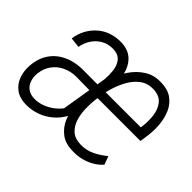

<svg xmlns="http://www.w3.org/2000/svg" viewBox="-119 -737 945 945"><g transform="rotate(45 354.0 -264.5)"><path d="M281.7 -88.4 325.2 -353Q327.6 -381.8 324.2 -412.6Q320.8 -443.4 304 -464.8Q287.1 -486.3 251 -487.8Q215.8 -488.8 189 -473.6Q162.1 -458.5 144.8 -432.9Q127.4 -407.2 121.6 -374L68.8 -379.9Q73.7 -416.5 89.8 -445.8Q106 -475.1 130.4 -496.6Q154.8 -518.1 186.5 -528.8Q218.3 -539.6 255.4 -539.1Q306.6 -537.1 335.2 -508.8Q363.8 -480.5 373.3 -438Q382.8 -395.5 377.9 -350.6L336.9 -105.5ZM335.4 -309.6 326.7 -261.2 216.8 -262.7Q179.2 -262.2 147.5 -247.1Q115.7 -231.9 95.5 -203.9Q75.2 -175.8 71.3 -137.7Q68.8 -110.4 76.7 -88.1Q84.5 -65.9 103 -53Q121.6 -40 150.9 -40Q172.4 -39.6 195.8 -47.1Q219.2 -54.7 240 -68.4Q260.7 -82 277.1 -100.3Q293.5 -118.7 300.8 -139.2L327.1 -100.6Q309.1 -65.9 280 -41Q251 -16.1 214.8 -2.9Q178.7 10.3 139.2 9.8Q96.2 9.3 67.9 -11Q39.6 -31.2 26.9 -65.2Q14.2 -99.1 17.1 -140.1Q20.5 -182.1 36.9 -213.9Q53.2 -245.6 80.3 -267.1Q107.4 -288.6 142.6 -299.3Q177.7 -310.1 217.3 -310.1ZM466.8 8.8Q414.1 8.8 381.8 -15.4Q349.6 -39.6 333 -77.9Q316.4 -116.2 312.3 -160.9Q308.1 -205.6 313 -247.6L316.4 -274.4Q321.3 -316.9 337.4 -363.8Q353.5 -410.6 380.1 -450.9Q406.7 -491.2 445.1 -515.6Q483.4 -540 534.7 -538.1Q580.6 -537.1 609.9 -516.1Q639.2 -495.1 654.1 -461.9Q668.9 -428.7 672.9 -389.2Q676.8 -349.6 671.9 -311L665 -262.2H343.3L352.1 -311H618.7L620.6 -326.7Q625 -361.3 620.1 -397.9Q615.2 -434.6 594.5 -460.2Q573.7 -485.8 530.8 -487.8Q490.7 -489.3 461.7 -468.3Q432.6 -447.3 413.6 -413.8Q394.5 -380.4 383.1 -343.3Q371.6 -306.2 367.7 -273.9L364.7 -248.5Q360.8 -218.3 361.8 -182.6Q362.8 -147 372.8 -115.5Q382.8 -84 405.5 -63.2Q428.2 -42.5 468.8 -41.5Q508.8 -40.5 542.5 -56.9Q576.2 -73.2 606 -98.1L622.1 -54.2Q602.1 -32.2 577.1 -18.1Q552.2 -3.9 523.9 2.9Q495.6 9.8 466.8 8.8Z"/></g></svg>

Font: Roboto Condensed Light
Style: Italic
Weight: 300
Italic angle: -12°
Designer: Christian Robertson
Foundry: Google
Version: Version 3.0; 2020